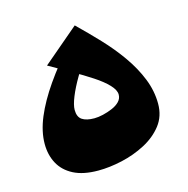

<svg xmlns="http://www.w3.org/2000/svg" viewBox="-81 -568 642 656"><g transform="rotate(-15 240.0 -240.0)"><path d="M189 10Q136 10 102 -7.5Q68 -25 51.5 -55.5Q35 -86 35 -125Q35 -169 55.5 -218Q76 -267 113.5 -321Q151 -375 202 -432L252 -385Q227 -353 207 -319Q187 -285 175.5 -256.5Q164 -228 164 -211Q164 -186 179 -176Q194 -166 222 -166Q236 -166 253 -170Q270 -174 286.5 -181Q303 -188 313 -198.5Q323 -209 323 -223Q323 -239 305 -258Q287 -277 256.5 -297Q226 -317 188.5 -338.5Q151 -360 112 -382L239 -490Q276 -454 313 -415Q350 -376 380 -333.5Q410 -291 427.5 -247Q445 -203 445 -158Q445 -114 420.5 -82.5Q396 -51 357 -30.5Q318 -10 273.5 0Q229 10 189 10Z"/></g></svg>

Font: Marhey Light SemiBold
Style: Regular
Weight: 600
Version: Version 1.000